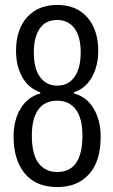

<svg xmlns="http://www.w3.org/2000/svg" viewBox="-20 -749 458 778"><path d="M35 -195Q35 -263 64 -310Q93 -357 143 -370V-375Q95 -392 70 -437Q45 -482 45 -543Q45 -630 90 -679.5Q135 -729 212 -729Q290 -729 334 -678.5Q378 -628 378 -543Q378 -482 352.5 -436.5Q327 -391 280 -375V-370Q331 -357 359.5 -309Q388 -261 388 -195Q388 -96 341 -43.5Q294 9 212 9Q126 9 80.5 -46Q35 -101 35 -195ZM314 -200Q314 -270 287 -305.5Q260 -341 212 -341Q160 -341 134.5 -304Q109 -267 109 -200Q109 -123 136.5 -87.5Q164 -52 212 -52Q314 -52 314 -200ZM307 -537Q307 -601 281.5 -634.5Q256 -668 212 -668Q164 -668 140.5 -632.5Q117 -597 117 -537Q117 -471 142.5 -436.5Q168 -402 212 -402Q257 -402 282 -437.5Q307 -473 307 -537Z"/></svg>

Font: Mona Sans Condensed
Style: Regular
Weight: 400
Width: 3
Designer: Deni Anggara
Foundry: GitHub
Version: Version 2.000